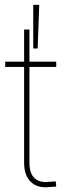

<svg xmlns="http://www.w3.org/2000/svg" viewBox="-20 -790 275 812"><path d="M217.8 -529.3V-506.8H2V-529.3ZM82 -665H104.5V-100.6Q104.5 -57.1 125.7 -36.9Q147 -16.6 187 -21Q194.3 -21.5 201.4 -22Q208.5 -22.5 215.8 -22.9L217.8 -1Q210.9 -0.5 203.6 0Q196.3 0.5 189 1Q138.2 6.8 110.1 -21Q82 -48.8 82 -100.6ZM120.6 -585V-769.5H146L139.2 -585Z"/></svg>

Font: Inter 24pt Thin
Style: Regular
Weight: 250
Designer: Rasmus Andersson
Foundry: rsms
Version: Version 4.001;git-66647c0bb